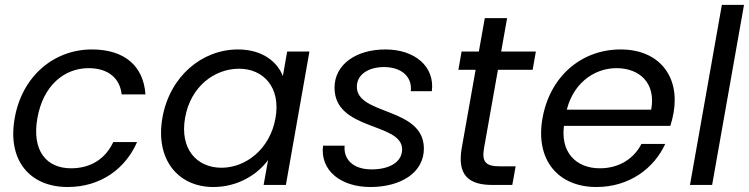

<svg xmlns="http://www.w3.org/2000/svg" viewBox="-20 -760 3077 789"><path d="M40.4 -274.5C9.4 -101.3 102.1 8.5 258.2 8.5C394.4 8.5 496.1 -67.5 543.2 -176.2H445.4C413.2 -107 352.5 -68.4 271.7 -68.4C171.9 -68.4 109.9 -139.3 133.6 -274.5C157.3 -409 244.3 -479.9 344.1 -479.9C424.8 -479.9 472.9 -438.3 479.9 -372.1H577.7C569.9 -486.9 493.9 -556.8 357.7 -556.8C201.6 -556.8 70.6 -447 40.4 -274.5Z M647.4 -276C617.4 -105.6 710.9 8.5 856.8 8.5C957.9 8.5 1038.5 -43.3 1081.7 -102.3L1063.3 0H1154.8L1251.6 -548.3H1160.1L1142.4 -447.5C1119.8 -505 1059.7 -556.8 957.9 -556.8C810.4 -556.8 677.4 -446.5 647.4 -276ZM1112.1 -274.5C1089.4 -146.5 989.5 -70.7 890 -70.7C789.6 -70.7 717.9 -146.8 740.6 -276C763.3 -405.3 862 -477.6 962.4 -477.6C1061.9 -477.6 1134.8 -401.8 1112.1 -274.5Z M1501.7 8.5C1628.3 8.5 1721.9 -51.3 1721.9 -149.3C1721.9 -320.6 1446.4 -285.3 1446.4 -403.5C1446.4 -453.3 1493.3 -484.4 1557.9 -484.4C1629 -484.4 1674.8 -445.3 1668.1 -385.2H1754.6C1767.6 -488.3 1682.8 -556.8 1563.9 -556.8C1441.7 -556.8 1354.7 -493.8 1354.7 -399.7C1354.7 -221.5 1632.4 -257.7 1632.4 -146.3C1632.4 -93.2 1579.4 -63.9 1507.2 -63.9C1431.4 -63.9 1391 -104.6 1396.2 -161.4H1307.5C1294.7 -57.4 1383 8.5 1501.7 8.5Z M1877.2 -150.3C1858.4 -40 1906.3 0 2002.8 0H2085.2L2099 -76.6H2032.2C1975.9 -76.6 1959.5 -95.6 1968.9 -150.3L2063.9 -685.6H1972.2ZM2168.9 -473.2 2182 -548.3H1876.8L1863.7 -473.2Z M2280.1 -242.9H2734.8C2740.5 -261.6 2744.5 -277.7 2748 -296.9C2774.1 -445.4 2689.4 -556.8 2530.4 -556.8C2370.6 -556.8 2240.4 -447.8 2209.4 -274.5C2178.4 -101.3 2274.9 8.5 2430.9 8.5C2567.2 8.5 2668.1 -69 2713.7 -168.6H2615.9C2585.9 -110 2526.7 -68.4 2444.5 -68.4C2347.2 -68.4 2278.2 -135.3 2299.4 -254.9L2305.1 -290.1C2327.1 -412.5 2418 -479.9 2513.1 -479.9C2606.7 -479.9 2676.4 -420.5 2656 -309.2H2293.1Z M2815.4 0H2906.4L3037.4 -740H2946.4Z"/></svg>

Font: Poppins Devanagari Thin
Style: Italic
Weight: 100
Italic angle: -10°
Designer: Ninad Kale (Devanagari), Jonny Pinhorn (Latin)
Foundry: Indian Type Foundry
Version: 4.005